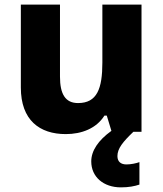

<svg xmlns="http://www.w3.org/2000/svg" viewBox="-20 -620 703 829"><path d="M487 54C487 21 511 -8 556 -51H591V-600H422V-350C422 -237 399 -175 317 -175C262 -175 239 -214 239 -289V-600H70V-242C70 -101 151 -41 264 -41C332 -41 396 -65 431 -121H441L461 -55C404 -14 374 31 374 77C374 144 427 189 502 189C536 189 561 184 582 177V80C569 85 545 90 526 90C503 90 487 79 487 54Z"/></svg>

Font: Noto Sans Tamil UI ExtraBold
Style: Regular
Weight: 800
Designer: Jelle Bosma - Monotype Design Team
Foundry: Monotype Imaging Inc.
Version: Version 2.004